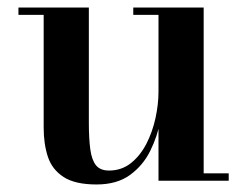

<svg xmlns="http://www.w3.org/2000/svg" viewBox="-20 -480 656 510"><path d="M236.5 10Q179.5 10 149 -9.8Q118.5 -29.5 107.2 -63.5Q96 -97.5 96 -141V-440.5H29V-460H216V-154Q216 -112 219.8 -83.8Q223.5 -55.5 234.8 -41.2Q246 -27 269.5 -27Q303 -27 327.8 -46.8Q352.5 -66.5 368.8 -98Q385 -129.5 393 -166.2Q401 -203 401 -236L414 -238Q414 -203 406.2 -160.8Q398.5 -118.5 379.2 -79.5Q360 -40.5 325.2 -15.2Q290.5 10 236.5 10ZM401 0V-440.5H334V-460H521V-19.5H587.5V0Z"/></svg>

Font: Bodoni Moda 11pt SemiBold
Style: Regular
Weight: 600
Designer: Owen Earl
Foundry: indestructible type
Version: Version 2.004